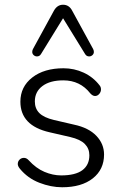

<svg xmlns="http://www.w3.org/2000/svg" viewBox="-20 -782 510 810"><path d="M64 -70Q55 -81 55 -90Q55 -101 62.5 -108.5Q70 -116 81 -116Q92 -116 101 -106Q132 -72 167.5 -57Q203 -42 238 -42Q298 -42 327.5 -64Q357 -86 357 -127Q357 -155 338 -174.5Q319 -194 276 -204L189 -224Q66 -252 66 -353Q66 -416 116 -455Q166 -494 248 -494Q293 -494 333 -475.5Q373 -457 400 -422Q406 -415 406 -405Q406 -394 398.5 -385.5Q391 -377 381 -377Q371 -377 361 -388Q318 -443 247 -443Q191 -443 159 -419Q127 -395 127 -354Q127 -324 146 -305Q165 -286 207 -276L293 -256Q354 -243 386.5 -209Q419 -175 419 -130Q419 -67 371.5 -29.5Q324 8 242 8Q195 8 146 -11Q97 -30 64 -70ZM376 -563Q376 -555 370 -549.5Q364 -544 356 -544Q345 -544 339 -554L246 -705L153 -554Q147 -544 136 -544Q128 -544 122 -549.5Q116 -555 116 -563Q116 -569 119 -575L207 -736Q221 -762 246 -762Q272 -762 285 -736L373 -575Q376 -569 376 -563Z"/></svg>

Font: SN Pro Light
Style: Regular
Weight: 300
Designer: Tobias Whetton
Foundry: Supernotes
Version: Version 1.002